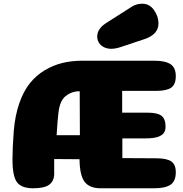

<svg xmlns="http://www.w3.org/2000/svg" viewBox="-20 -1011 982 1031"><path d="M407 -156 271 -157V-74Q269 -36 242.5 -18Q216 0 158 0Q96 0 71.5 -32Q47 -64 47 -156Q47 -215 54 -309Q61 -391 83.5 -456Q106 -521 140 -563.5Q174 -606 220 -633.5Q266 -661 315.5 -673Q365 -685 423 -685H809Q867 -685 895.5 -666.5Q924 -648 924 -602Q924 -558 899.5 -540.5Q875 -523 819 -523H636V-406H773Q826 -406 847.5 -389Q869 -372 869 -331Q869 -308 857.5 -294.5Q846 -281 823 -274.5Q800 -268 764 -268H637V-162L819 -161Q875 -161 899.5 -144.5Q924 -128 924 -86Q924 -38 895.5 -19Q867 0 809 0H521Q521 0 520 0Q461 0 434.5 -34.5Q408 -69 407 -156ZM409 -285 408 -521Q365 -521 333 -495.5Q301 -470 294 -407Q289 -368 284 -285ZM691 -977Q715 -991 744 -991Q783 -991 807 -957Q831 -923 831 -885Q831 -829 762 -803L627 -758Q600 -749 577 -749Q555 -749 537.5 -758Q520 -767 511 -782Q502 -797 502 -815Q502 -854 545 -884Q547 -885 565 -897Z"/></svg>

Font: Coiny
Style: Regular
Weight: 400
Version: Version 001.001